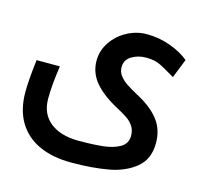

<svg xmlns="http://www.w3.org/2000/svg" viewBox="-85 -643 771 736"><g transform="rotate(15 300.0 -275.0)"><path d="M18 -216Q18 -261.5 28 -344.5H120.5Q109 -267.5 109 -214Q109 -153 150.5 -120.2Q192 -87.5 263 -87.5Q320.5 -87.5 360 -91.8Q399.5 -96 426.2 -111.2Q453 -126.5 453 -157.5Q453 -179 443.5 -194.2Q434 -209.5 418.2 -220.8Q402.5 -232 375 -246.5Q314 -279 282.2 -316.5Q250.5 -354 250.5 -402Q250.5 -442.5 273.5 -476.5Q296.5 -510.5 333.5 -530.2Q370.5 -550 411 -550Q460.5 -550 505.5 -533.5Q550.5 -517 579.5 -492.5L549.5 -417Q541.5 -421 536.2 -424.5Q531 -428 527 -430Q502.5 -444.5 490 -450.5Q477.5 -456.5 464 -459.5Q450.5 -462.5 431 -462.5Q399.5 -462.5 374.5 -447.2Q349.5 -432 349.5 -403Q349.5 -384.5 361.2 -369.2Q373 -354 390 -342.8Q407 -331.5 433.5 -317L444.5 -311Q497 -282 524.8 -244.8Q552.5 -207.5 552.5 -155.5Q552.5 -91.5 510.2 -57Q468 -22.5 404 -11Q340 0.5 257.5 0.5Q183.5 0.5 129.8 -24Q76 -48.5 47 -97Q18 -145.5 18 -216Z"/></g></svg>

Font: JuliaMono BoldItalic
Style: Regular
Weight: 700
Italic angle: -9°
Monospace: yes
Designer: cormullion
Foundry: corm
Version: Version 0.049; ttfautohint (v1.8.4)